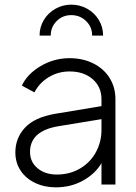

<svg xmlns="http://www.w3.org/2000/svg" viewBox="-20 -793 583 825"><path d="M46 -138Q46 -200 87.5 -244.5Q129 -289 217 -304L416 -337V-367Q416 -420 378 -453Q340 -486 279 -486Q230 -486 189.5 -461.5Q149 -437 128 -396L74 -425Q97 -475 154.5 -509Q212 -543 279 -543Q336 -543 381 -520.5Q426 -498 451 -458Q476 -418 476 -367V0H416V-92Q390 -47 337.5 -17.5Q285 12 220 12Q171 12 131 -7Q91 -26 68.5 -60Q46 -94 46 -138ZM224 -43Q280 -43 324 -69Q368 -95 392 -139Q416 -183 416 -235V-281L233 -251Q109 -231 109 -140Q109 -97 141.5 -70Q174 -43 224 -43ZM286 -773Q323 -773 354.5 -755.5Q386 -738 404.5 -707.5Q423 -677 423 -640H376Q376 -677 350 -702.5Q324 -728 286 -728Q249 -728 223.5 -702.5Q198 -677 198 -640H150Q150 -676 168 -706.5Q186 -737 217.5 -755Q249 -773 286 -773Z"/></svg>

Font: BLUETTI 2.0 Extralight
Style: Roman
Weight: 200
Designer: Stijn de Vries
Foundry: tokotype
Version: Version 2.005;October 31, 2023;FontCreator 14.0.0.2814 64-bi